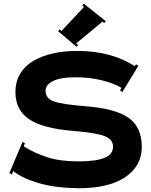

<svg xmlns="http://www.w3.org/2000/svg" viewBox="-20 -991 804 1021"><path d="M296.9 -835 307.1 -826.2 426.8 -954.1 417 -960.9 425.8 -971.2 543 -877.9 534.2 -869.1 524.9 -876 384.8 -759.8 396 -751 387.2 -742.2 289.1 -825.2ZM100.1 -236.8 112.8 -229 106 -212.9Q164.1 -176.3 232.4 -154.5Q300.8 -132.8 395 -132.8Q490.2 -132.8 535.6 -151.4Q581.1 -169.9 581.1 -210.9Q581.1 -251 533.9 -268.1Q486.8 -285.2 369.1 -294.9Q208.5 -307.6 135.3 -356.7Q62 -405.8 62 -501Q62 -557.1 87.9 -599.9Q113.8 -642.6 159.2 -668.5Q204.6 -694.3 262.9 -707.3Q321.3 -720.2 390.1 -720.2Q571.3 -720.2 696.8 -639.2L703.1 -648.9L715.8 -641.1L630.9 -502L618.2 -509.8L626 -523.9Q586.4 -547.9 521.2 -564Q456.1 -580.1 379.9 -580.1Q302.7 -580.1 262.5 -560.3Q222.2 -540.5 222.2 -507.8Q222.2 -467.3 267.3 -451.4Q312.5 -435.5 438 -425.8Q593.8 -413.6 663.8 -364.3Q733.9 -314.9 733.9 -210Q733.9 -137.7 689.5 -87.2Q645 -36.6 568.6 -12.7Q492.2 11.2 390.1 9.8Q269 7.8 182.9 -18.1Q96.7 -43.9 50.8 -81.1L43 -63L29.8 -70.8Z"/></svg>

Font: Copperplate CC
Style: Bold
Weight: 700
Designer: indestructible type*
Foundry: Cowboy Collective
Version: Version 1.000